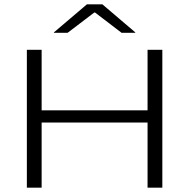

<svg xmlns="http://www.w3.org/2000/svg" viewBox="-20 -870 877 890"><path d="M173 0H104.5V-639H173ZM732.5 0H664V-639H732.5ZM140.5 -358.5H695V-302H140.5ZM383 -850H454.5L607 -720V-718H543.5L420.5 -812H417L293.5 -718H230V-720Z"/></svg>

Font: Anek Latin Expanded Light
Style: Regular
Weight: 300
Width: 7
Designer: Yesha Goshar
Foundry: Ek Type
Version: Version 1.003